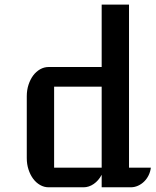

<svg xmlns="http://www.w3.org/2000/svg" viewBox="-20 -796 663 816"><path d="M93.8 -387.2Q93.8 -413.1 101.1 -435.5Q108.4 -458 120.8 -474.9Q133.3 -491.7 150.4 -501.5Q167.5 -511.2 186.5 -511.2H412.1V-776.4H528.3V-83.5H621.1Q619.1 -66.4 611.6 -51Q604 -35.6 592.5 -24.4Q581.1 -13.2 566.4 -6.6Q551.8 0 535.6 0H412.1V-53.2Q398.9 -28.3 378.4 -14.2Q357.9 0 335 0H186.5Q167.5 0 150.4 -9.8Q133.3 -19.5 120.8 -36.4Q108.4 -53.2 101.1 -75.7Q93.8 -98.1 93.8 -124ZM412.1 -83.5V-427.7H210V-83.5Z"/></svg>

Font: Atomic Age
Style: Regular
Weight: 400
Version: Version 1.007; ttfautohint (v1.4.1) -l 6 -r 46 -G 0 -x 0 -H 